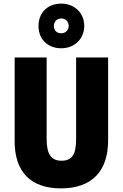

<svg xmlns="http://www.w3.org/2000/svg" viewBox="-20 -1032 679 1062"><path d="M319 -765C393 -765 446 -818 446 -889C446 -960 392 -1012 319 -1012C243 -1012 193 -962 193 -888C193 -816 243 -765 319 -765ZM319 -848C292 -848 278 -865 278 -889C278 -913 296 -930 319 -930C342 -930 360 -913 360 -889C360 -865 342 -848 319 -848ZM578 -255V-714H401V-262C401 -175 377 -143 320 -143C266 -143 238 -176 238 -261V-714H61V-251C61 -79 152 10 317 10C488 10 578 -85 578 -255Z"/></svg>

Font: Noto Sans Condensed Black
Style: Regular
Weight: 900
Width: 3
Designer: Monotype Design Team
Foundry: Monotype Imaging Inc.
Version: Version 2.013